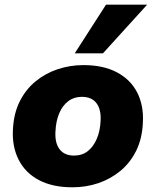

<svg xmlns="http://www.w3.org/2000/svg" viewBox="-20 -786 663 817"><path d="M288 11Q204 11 146 -19.5Q88 -50 59.5 -106Q31 -162 35 -234Q38 -302 63.5 -353.5Q89 -405 131 -439.5Q173 -474 225.5 -491.5Q278 -509 335 -509Q420 -509 478 -478Q536 -447 564 -392Q592 -337 588 -264Q585 -196 559.5 -144.5Q534 -93 492 -58.5Q450 -24 398 -6.5Q346 11 288 11ZM295 -124Q329 -124 353 -142.5Q377 -161 391.5 -194.5Q406 -228 408 -271Q411 -320 390.5 -347Q370 -374 328 -374Q295 -374 270.5 -355.5Q246 -337 232 -304Q218 -271 216 -227Q213 -178 233.5 -151Q254 -124 295 -124ZM298 -559 431 -766H606L418 -559Z"/></svg>

Font: Nunito Sans 10pt Black
Style: Italic
Weight: 900
Italic angle: -9°
Designer: Vernon Adams
Foundry: Vernon Adams
Version: Version 3.101;gftools[0.9.27]